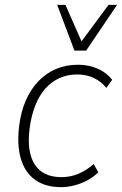

<svg xmlns="http://www.w3.org/2000/svg" viewBox="-20 -761 501 789"><path d="M231 8Q165 8 123 -23Q81 -54 65 -111Q49 -168 59 -245Q66 -302 86 -348Q106 -394 137.5 -427Q169 -460 210 -477.5Q251 -495 301 -495Q345 -495 382 -478.5Q419 -462 441 -433L417 -400Q395 -427 364.5 -441Q334 -455 298 -455Q256 -455 223 -439.5Q190 -424 165.5 -396Q141 -368 125 -327.5Q109 -287 102 -236Q89 -138 122.5 -85.5Q156 -33 233 -33Q269 -33 302.5 -47Q336 -61 365 -87L384 -53Q365 -34 340 -20.5Q315 -7 287 0.5Q259 8 231 8ZM286 -553 215 -741H249L315 -591L426 -741H461L334 -553Z"/></svg>

Font: Nunito Sans 10pt SemiCondensed ExtraLight
Style: Italic
Weight: 250
Width: 4
Italic angle: -9°
Designer: Vernon Adams
Foundry: Vernon Adams
Version: Version 3.101;gftools[0.9.27]